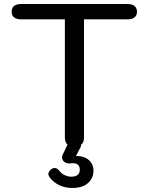

<svg xmlns="http://www.w3.org/2000/svg" viewBox="-20 -720 738 953"><path d="M660 -661Q660 -644 648 -634Q636 -624 614 -624H397V-37Q397 -13 382 -1V2Q382 8 379 12L357 54Q398 54 421 74.5Q444 95 444 127Q444 164 417 188.5Q390 213 339 213Q302 213 273 198.5Q244 184 227 161Q220 151 220 144Q220 133 233 121Q241 114 251 114Q264 114 274 127Q284 141 300.5 149Q317 157 334 157Q355 157 365.5 148Q376 139 376 123Q376 90 342 90Q334 90 329 91Q312 93 300 84Q288 75 288 61Q288 56 291 48L315 -2Q302 -14 302 -37V-624H85Q63 -624 50.5 -633.5Q38 -643 38 -661Q38 -700 85 -700H614Q636 -700 648 -690Q660 -680 660 -661Z"/></svg>

Font: Kodchasan Medium
Style: Regular
Weight: 500
Designer: Katatrad Aksorn Co.,Ltd.
Foundry: Cadson Demak Co.,Ltd.
Version: Version 1.000; ttfautohint (v1.6)